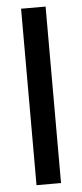

<svg xmlns="http://www.w3.org/2000/svg" viewBox="-53 -757 337 788"><g transform="rotate(-5 115.5 -363.5)"><path d="M65 -727H166V0H65Z"/></g></svg>

Font: BM YEONSUNG
Style: Regular
Weight: 400
Designer: Bongjin Kim; Myungsoo Han; Jaehyun Keum; Jihee Min; Dokyung Lee; Chorong Kim; Jooyeon Kang; Sang-a Kim;
Foundry: Sandoll Communications Inc.
Version: Version 1.000;PS 1;hotconv 16.6.51;makeotf.lib2.5.65220